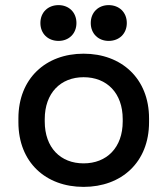

<svg xmlns="http://www.w3.org/2000/svg" viewBox="-20 -717 655 751"><path d="M307 14C455 14 563 -82 563 -239V-254C563 -410 455 -507 307 -507C159 -507 52 -410 52 -254V-239C52 -82 159 14 307 14ZM138 -627C138 -585 168 -557 209 -557C249 -557 279 -585 279 -627C279 -669 249 -697 209 -697C168 -697 138 -669 138 -627ZM155 -242V-251C155 -353 217 -415 307 -415C398 -415 460 -353 460 -251V-242C460 -139 397 -78 307 -78C217 -78 155 -139 155 -242ZM335 -627C335 -585 365 -557 405 -557C446 -557 476 -585 476 -627C476 -669 446 -697 405 -697C365 -697 335 -669 335 -627Z"/></svg>

Font: Meta Space Medium
Style: Regular
Weight: 500
Designer: Meta Pool / Florian Karsten
Foundry: Meta Pool / Florian Karsten
Version: Version 2.000;Glyphs 3.1.1 (3137)